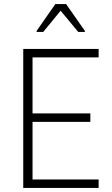

<svg xmlns="http://www.w3.org/2000/svg" viewBox="-20 -930 556 950"><path d="M95 0V-688H468V-646H141V-369H427V-327H141V-42H468V0ZM161 -772V-777L254 -910H307L400 -777V-772H367L280 -877L194 -772Z"/></svg>

Font: Saira SemiCondensed ExtraLight
Style: Regular
Weight: 250
Width: 4
Designer: Hector Gatti with collaboration of the Omnibus-Type team
Foundry: Omnibus-Type
Version: Version 1.101